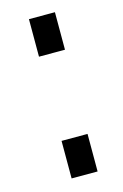

<svg xmlns="http://www.w3.org/2000/svg" viewBox="-89 -567 393 613"><g transform="rotate(-15 107.5 -261.0)"><path d="M70.3 -400.4V-524.4H156.2V-400.4ZM70.3 2V-122.1H156.2V2Z"/></g></svg>

Font: Gen Shin Gothic Regular
Style: Regular
Weight: 400
Designer: [Source Han Sans]
Ryoko NISHIZUKA  (kana & ideographs); Paul D. Hunt (Latin, Greek & Cyrillic); Wenlong ZHANG  (bopomofo
Version: Version 1.002.20150607